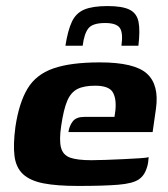

<svg xmlns="http://www.w3.org/2000/svg" viewBox="-20 -608 554 634"><path d="M238 6Q168 6 124 -2.5Q80 -11 56.5 -32.5Q33 -54 28 -92Q23 -130 31 -190Q43 -269 71 -315.5Q99 -362 156 -382Q213 -402 310 -402Q424 -402 465 -365Q506 -328 495 -249L484 -172H206Q209 -193 220.5 -207.5Q232 -222 258 -222H358L361 -243Q365 -283 352 -304Q339 -325 294 -325Q257 -325 235.5 -314Q214 -303 202 -275Q190 -247 182 -192Q175 -145 181.5 -120.5Q188 -96 211.5 -87.5Q235 -79 282 -79Q299 -79 328 -80Q357 -81 388 -82.5Q419 -84 442 -85.5Q465 -87 471 -89L469 -71Q467 -57 460 -41.5Q453 -26 439 -16Q419 -2 370.5 2Q322 6 238 6ZM335 -588Q384 -588 408 -576Q432 -564 437.5 -535.5Q443 -507 437 -457H381Q387 -500 375.5 -516Q364 -532 327 -532Q286 -532 272 -514.5Q258 -497 253 -457H196Q204 -508 217.5 -536.5Q231 -565 258.5 -576.5Q286 -588 335 -588Z"/></svg>

Font: Genos Thin
Style: Bold Italic
Weight: 700
Italic angle: -8°
Version: Version 1.010